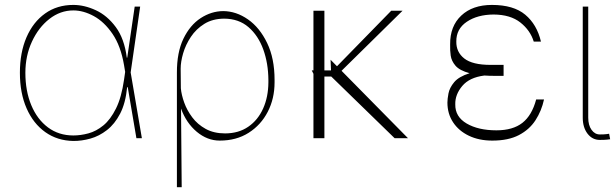

<svg xmlns="http://www.w3.org/2000/svg" viewBox="-20 -573 2555 796"><path d="M284.1 11.4Q217.7 10.3 167.8 -25.2Q117.9 -60.7 90.2 -123.9Q62.5 -187.1 62.5 -271.3Q62.5 -355.1 89.8 -418.3Q117.2 -481.5 166.9 -517Q216.6 -552.6 284.1 -552.6Q329.5 -552.6 377 -530.7Q424.4 -508.9 460 -460.8Q495.7 -412.6 505.7 -333.8H507.5L538.4 -545.5H561.1L521.7 -272.7L568.2 0H545.5L509.6 -211.6H507.1Q500.7 -145.6 478.2 -102.1Q455.6 -58.6 423.3 -33.6Q391 -8.5 354.6 1.6Q318.2 11.7 284.1 11.4ZM498.9 -274.9 494.3 -302.6Q480.8 -382.1 446.6 -432.4Q412.3 -482.6 369 -506.2Q325.6 -529.8 284.1 -529.8Q230.1 -529.8 184.8 -494.5Q139.6 -459.2 112.4 -400.4Q85.2 -341.6 85.2 -271.3Q85.2 -195.7 109.7 -136.9Q134.2 -78.1 179 -44.7Q223.7 -11.4 284.1 -11.4Q314.3 -11.4 346.6 -20.1Q378.9 -28.8 408.6 -53.1Q438.2 -77.4 460.9 -123.2Q483.7 -169 494.3 -242.9Z M713.4 203.1V-271.3Q713.1 -355.8 740.4 -412.5Q767.8 -469.1 812 -497.9Q856.2 -526.6 905.2 -527Q959.5 -526.6 1008.2 -492.5Q1056.8 -458.5 1087.5 -394.7Q1118.3 -331 1118.3 -241.5V-231.5Q1118.3 -164.1 1090 -109.4Q1061.8 -54.7 1010.8 -22.4Q959.9 9.9 891 9.9Q839.5 9.9 795.8 -26.6Q752.1 -63.2 730.5 -122.9L733.3 203.1ZM729.8 -207Q732.2 -179.7 743.8 -147.5Q755.3 -115.4 777.2 -86.3Q799 -57.2 832.9 -38.5Q866.8 -19.9 913.7 -19.9Q969.8 -20.2 1009.6 -47.8Q1049.4 -75.3 1070.8 -123Q1092.3 -170.8 1092.7 -231.5V-241.5Q1092.3 -310 1071.6 -367.7Q1050.8 -425.4 1010.3 -460.4Q969.8 -495.4 909.4 -495.7Q861.5 -495.4 827.2 -474.1Q793 -452.8 771.3 -420.1Q749.6 -387.4 739.3 -352.1Q729 -316.8 729 -288.4Z M1324.9 -528.4V-281.2H1352.3L1350.5 -325.3L1377.1 -298.3L1601.9 -528.4H1648.8L1396 -279.5L1671.5 0H1616.1L1353.3 -255.7H1324.9V0H1279.5V-267L1272.4 -281.2H1279.5V-528.4Z M2067.8 -258.5H2029.5Q2007.5 -258.5 1988.3 -259.9Q1926.1 -252.1 1896.3 -216.4Q1866.5 -180.8 1867.5 -140.6Q1866.5 -89.1 1914.8 -60.9Q1963.1 -32.7 2038 -32.7Q2106.2 -32.7 2145.8 -63.7Q2185.4 -94.8 2202.8 -160.5H2235.4Q2225.1 -113.3 2200.1 -74.6Q2175.1 -35.9 2131.4 -13Q2087.7 9.9 2021 9.9Q1965.9 9.9 1923.8 -10.3Q1881.7 -30.5 1858.3 -66.1Q1834.9 -101.6 1834.9 -147.7Q1834.9 -162.3 1839.3 -185.7Q1843.8 -209.2 1862.9 -232.2Q1882.1 -255.3 1926.8 -269.5Q1885.3 -280.9 1868.4 -300.6Q1851.6 -320.3 1848.5 -342.7Q1845.5 -365.1 1846.2 -384.6Q1846.2 -387.8 1846.2 -389.2Q1845.5 -464.5 1892.4 -508.5Q1939.3 -552.6 2019.5 -552.6Q2109 -552.6 2157.5 -512.1Q2206 -471.6 2222.7 -400.6H2192.8Q2178.6 -447.1 2137.3 -479.8Q2095.9 -512.4 2026.6 -512.8Q1959.2 -512.4 1915.1 -482.6Q1871.1 -452.8 1871.8 -400.6Q1871.1 -356.9 1905 -330.4Q1938.9 -304 2013.8 -304H2067.8Z M2396 -545.5H2418.7V-85.2Q2418.7 -54 2432.4 -34.8Q2446 -15.6 2467 -15.6Q2484.4 -15.6 2494.3 -16.9Q2504.3 -18.1 2505.3 -18.5L2509.6 4.3Q2508.2 4.6 2497 5.9Q2485.8 7.1 2467 7.1Q2435.7 7.1 2415.8 -18.8Q2396 -44.7 2396 -85.2Z"/></svg>

Font: Inter UI Thin
Style: Regular
Weight: 100
Designer: Rasmus Andersson
Foundry: rsms
Version: 3.2;8d6f07862